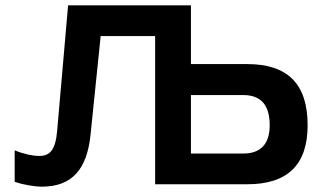

<svg xmlns="http://www.w3.org/2000/svg" viewBox="-20 -690 1214 719"><path d="M235 -670 194 -200C188 -130 168 -106 127 -106C103 -106 69 -113 35 -127V-9C64 1 108 9 137 9C252 9 306 -59 319 -185L357 -555H561V0H906C1057 0 1132 -73 1132 -221C1132 -376 1057 -450 906 -450H695V-670ZM695 -115V-334H891C956 -334 990 -298 990 -221C990 -151 956 -115 891 -115Z"/></svg>

Font: LT Wave Alt Bold
Style: Regular
Weight: 700
Designer: Daniel Lyons
Version: Version 2.5 (Glyphs App)